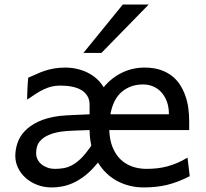

<svg xmlns="http://www.w3.org/2000/svg" viewBox="-20 -801 892 833"><path d="M712.9 -305.2Q712.9 -336.4 703.9 -360.6Q694.8 -384.8 679.4 -401.4Q664.1 -418 643.8 -426.3Q623.5 -434.6 600.6 -434.6Q546.9 -434.6 509 -403.1Q471.2 -371.6 459 -305.2ZM368.7 -236.8Q359.4 -236.3 342.8 -235.8Q326.2 -235.4 307.6 -234.6Q289.1 -233.9 271.2 -232.7Q253.4 -231.4 241.7 -229.5Q210.9 -224.1 190.9 -215.1Q170.9 -206.1 158.7 -194.3Q146.5 -182.6 141.6 -168Q136.7 -153.3 136.7 -136.7Q136.7 -122.1 142.8 -109.6Q148.9 -97.2 159.9 -88.1Q170.9 -79.1 186 -73.7Q201.2 -68.4 219.7 -68.4Q238.3 -68.4 256.3 -71.5Q274.4 -74.7 292.5 -84.2Q310.5 -93.8 329.3 -111.6Q348.1 -129.4 368.7 -158.7Q371.1 -161.6 373 -164.3Q375 -167 376 -170.9Q372.6 -186 370.6 -202.6Q368.7 -219.2 368.7 -236.8ZM803.2 -36.6Q777.3 -23.4 753.4 -14.2Q729.5 -4.9 705.3 1Q681.2 6.8 656.2 9.5Q631.3 12.2 603 12.2Q572.8 12.2 544.2 5.4Q515.6 -1.5 490 -14.9Q464.4 -28.3 442.9 -48.6Q421.4 -68.8 405.3 -95.7Q399.9 -89.4 394.3 -83.3Q388.7 -77.1 383.3 -70.8Q361.8 -47.9 339.6 -32Q317.4 -16.1 295.2 -6.3Q272.9 3.4 250.2 7.8Q227.5 12.2 205.1 12.2Q170.4 12.2 141.4 1Q112.3 -10.3 91.3 -29.1Q70.3 -47.9 58.3 -72.5Q46.4 -97.2 46.4 -124.5Q46.4 -152.3 55.7 -180.2Q64.9 -208 86.9 -231.7Q108.9 -255.4 145.5 -272.9Q182.1 -290.5 236.8 -297.9Q249.5 -299.3 268.8 -300.5Q288.1 -301.8 307.9 -302.5Q327.6 -303.2 344.5 -304Q361.3 -304.7 368.7 -305.2V-346.7Q368.7 -368.7 359.1 -384.5Q349.6 -400.4 332.8 -410.4Q315.9 -420.4 292.5 -425Q269 -429.7 241.7 -429.7Q222.2 -429.7 205.3 -425.8Q188.5 -421.9 171.6 -414.1Q154.8 -406.2 137 -395Q119.1 -383.8 97.7 -368.7Q97.7 -376.5 98.1 -389.4Q98.6 -402.3 99.1 -416.3Q99.6 -430.2 100.6 -443.1Q101.6 -456.1 102.5 -463.9Q121.6 -471.7 138.7 -479.7Q155.8 -487.8 174.3 -493.9Q192.9 -500 214.4 -503.9Q235.8 -507.8 263.7 -507.8Q288.6 -507.8 312.7 -502.4Q336.9 -497.1 358.6 -486.6Q380.4 -476.1 398.7 -460Q417 -443.8 429.7 -422.4Q462.9 -462.9 508.8 -485.4Q554.7 -507.8 607.9 -507.8Q645.5 -507.8 674.6 -498.3Q703.6 -488.8 725.1 -472.2Q746.6 -455.6 761 -433.1Q775.4 -410.6 784.4 -384.8Q793.5 -358.9 797.1 -331.1Q800.8 -303.2 800.8 -275.9V-236.8H454.1Q455.6 -193.8 468.5 -162.1Q481.4 -130.4 502.9 -109.6Q524.4 -88.9 553.2 -78.6Q582 -68.4 615.2 -68.4Q638.7 -68.4 661.1 -70.8Q683.6 -73.2 705.6 -79.1Q727.5 -85 749.3 -94.2Q771 -103.5 793.5 -117.2ZM625 -781.2 419.9 -571.3H341.8L512.7 -781.2Z"/></svg>

Font: Andika New Basic
Style: Regular
Weight: 400
Designer: Victor Gaultney, Annie Olsen, Julie Remington, Don Collingsworth, Eric Hays
Foundry: SIL International
Version: Version 5.500